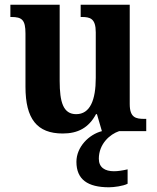

<svg xmlns="http://www.w3.org/2000/svg" viewBox="-20 -556 664 814"><path d="M246 10C310 10 356 -14 387 -72H391L412 0C357 14 304 67 304 130C304 205 352 238 442 238C462 238 502 233 521 223V162C499 167 480 170 463 170C425 170 399 154 399 117C399 54 446 13 485 0H600V-52H592C556 -52 530 -57 530 -115V-536H322V-484H326C362 -484 386 -478 386 -419V-226C386 -132 362 -72 303 -72C248 -72 233 -123 233 -213V-536H24V-484H28C73 -484 88 -472 88 -414V-188C88 -52 137 10 246 10Z"/></svg>

Font: Noto Serif Hebrew SemiCondensed
Style: Bold
Weight: 700
Width: 4
Designer: Monotype Design Team
Foundry: Monotype Imaging Inc.
Version: Version 2.004